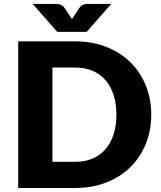

<svg xmlns="http://www.w3.org/2000/svg" viewBox="-20 -934 801 954"><path d="M731.5 -364.5Q731.5 -285.5 704.2 -218.8Q677 -152 627.5 -103.2Q578 -54.5 508.2 -27.2Q438.5 0 353.5 0H70.5V-728.5H353.5Q438.5 -728.5 508.2 -701Q578 -673.5 627.5 -625Q677 -576.5 704.2 -509.8Q731.5 -443 731.5 -364.5ZM558.5 -364.5Q558.5 -418.5 544.5 -462Q530.5 -505.5 504.2 -535.8Q478 -566 440 -582.2Q402 -598.5 353.5 -598.5H240.5V-130H353.5Q402 -130 440 -146.2Q478 -162.5 504.2 -192.8Q530.5 -223 544.5 -266.5Q558.5 -310 558.5 -364.5ZM532.5 -914.5 410.5 -775.5H264.5L142.5 -914.5H254.5Q259 -914.5 264.8 -914.2Q270.5 -914 276.5 -912.2Q282.5 -910.5 288.2 -907Q294 -903.5 299 -897L328.5 -852.5Q331 -849 333.2 -845.8Q335.5 -842.5 337.5 -839.5Q339.5 -842.5 341.8 -845.8Q344 -849 346.5 -852.5L375.5 -896.5Q380.5 -903 386.5 -906.8Q392.5 -910.5 398.5 -912.2Q404.5 -914 410.2 -914.2Q416 -914.5 420.5 -914.5Z"/></svg>

Font: Lato ExtraBold
Style: Regular
Weight: 800
Designer: Lukasz Dziedzic with Adam Twardoch and Botio Nikoltchev
Foundry: tyPoland Lukasz Dziedzic
Version: Version 2.015; 2015-08-06; http://www.latofonts.com/